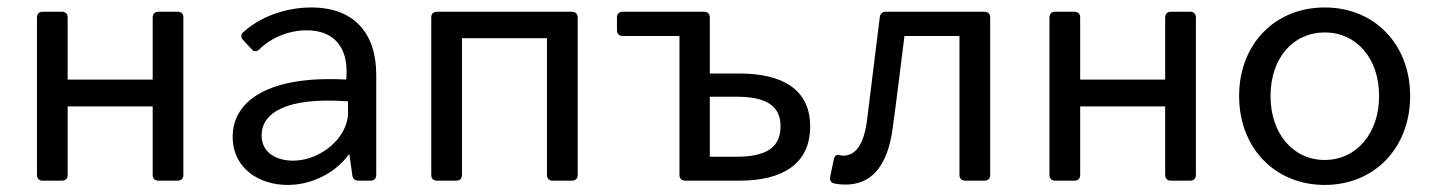

<svg xmlns="http://www.w3.org/2000/svg" viewBox="-20 -494 3913 525"><path d="M81.1 -446.3V-15.6C81.1 -5.9 86.9 0 96.7 0H149.4C159.2 0 165 -5.9 165 -15.6V-203.1H397.5V-15.6C397.5 -5.9 403.3 0 413.1 0H465.8C475.6 0 481.4 -5.9 481.4 -15.6V-446.3C481.4 -456.1 475.6 -461.9 465.8 -461.9H413.1C403.3 -461.9 397.5 -456.1 397.5 -446.3V-276.4H165V-446.3C165 -456.1 159.2 -461.9 149.4 -461.9H96.7C86.9 -461.9 81.1 -456.1 81.1 -446.3Z M831.1 -473.6C758.8 -473.6 687.5 -446.3 643.6 -404.3C637.7 -398.4 638.7 -390.6 645.5 -383.8L668 -359.4C674.8 -351.6 682.6 -352.5 689.5 -359.4C720.7 -390.6 769.5 -411.1 818.4 -411.1C896.5 -411.1 928.7 -361.3 927.7 -295.9L926.8 -276.4C716.8 -288.1 616.2 -219.7 616.2 -120.1C616.2 -34.2 687.5 11.7 766.6 11.7C832 11.7 896.5 -20.5 933.6 -71.3H935.5L943.4 -14.6C944.3 -5.9 950.2 0 960 0H993.2C1002.9 0 1008.8 -5.9 1008.8 -15.6V-289.1C1008.8 -404.3 947.3 -473.6 831.1 -473.6ZM781.2 -54.7C740.2 -54.7 695.3 -73.2 695.3 -124C695.3 -183.6 759.8 -229.5 931.6 -216.8V-185.5C931.6 -118.2 857.4 -54.7 781.2 -54.7Z M1159.2 -446.3V-15.6C1159.2 -5.9 1165 0 1174.8 0H1227.5C1237.3 0 1243.2 -5.9 1243.2 -15.6V-389.6H1475.6V-15.6C1475.6 -5.9 1481.4 0 1491.2 0H1543.9C1553.7 0 1559.6 -5.9 1559.6 -15.6V-446.3C1559.6 -456.1 1553.7 -461.9 1543.9 -461.9H1174.8C1165 -461.9 1159.2 -456.1 1159.2 -446.3Z M1837.9 -395.5V-15.6C1837.9 -5.9 1843.8 0 1853.5 0H2002C2117.2 0 2195.3 -43.9 2195.3 -148.4C2195.3 -251 2117.2 -293 2002 -293H1920.9V-446.3C1920.9 -456.1 1915 -461.9 1905.3 -461.9H1682.6C1672.9 -461.9 1667 -456.1 1667 -446.3V-411.1C1667 -401.4 1672.9 -395.5 1682.6 -395.5ZM1993.2 -65.4H1920.9V-229.5H1993.2C2075.2 -229.5 2114.3 -205.1 2114.3 -148.4C2114.3 -90.8 2075.2 -65.4 1993.2 -65.4Z M2261.7 7.8C2271.5 9.8 2280.3 10.7 2292 10.7C2363.3 10.7 2407.2 -40 2420.9 -143.6C2432.6 -227.5 2442.4 -311.5 2453.1 -395.5H2603.5V-15.6C2603.5 -5.9 2609.4 0 2619.1 0H2671.9C2681.6 0 2687.5 -5.9 2687.5 -15.6V-446.3C2687.5 -456.1 2681.6 -461.9 2671.9 -461.9H2402.3C2392.6 -461.9 2386.7 -456.1 2385.7 -447.3L2350.6 -164.1C2341.8 -97.7 2319.3 -68.4 2285.2 -68.4C2281.2 -68.4 2277.3 -69.3 2274.4 -70.3C2267.6 -72.3 2261.7 -68.4 2259.8 -57.6L2250 -10.7C2248 -1 2252 5.9 2261.7 7.8Z M2849.6 -446.3V-15.6C2849.6 -5.9 2855.5 0 2865.2 0H2918C2927.7 0 2933.6 -5.9 2933.6 -15.6V-203.1H3166V-15.6C3166 -5.9 3171.9 0 3181.6 0H3234.4C3244.1 0 3250 -5.9 3250 -15.6V-446.3C3250 -456.1 3244.1 -461.9 3234.4 -461.9H3181.6C3171.9 -461.9 3166 -456.1 3166 -446.3V-276.4H2933.6V-446.3C2933.6 -456.1 2927.7 -461.9 2918 -461.9H2865.2C2855.5 -461.9 2849.6 -456.1 2849.6 -446.3Z M3602.5 11.7C3738.3 11.7 3835.9 -89.8 3835.9 -231.4C3835.9 -373 3738.3 -473.6 3602.5 -473.6C3465.8 -473.6 3368.2 -373 3368.2 -231.4C3368.2 -89.8 3465.8 11.7 3602.5 11.7ZM3602.5 -56.6C3515.6 -56.6 3454.1 -128.9 3454.1 -231.4C3454.1 -335 3515.6 -405.3 3602.5 -405.3C3688.5 -405.3 3751 -335 3751 -231.4C3751 -128.9 3688.5 -56.6 3602.5 -56.6Z"/></svg>

Font: Ed Sans Neue
Style: Regular
Weight: 400
Designer: Stephen Hutchings
Version: Version 1.004;PS 001.004;hotconv 1.0.88;makeotf.lib2.5.64775